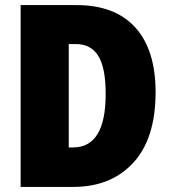

<svg xmlns="http://www.w3.org/2000/svg" viewBox="-20 -734 671 754"><path d="M591 -372Q591 -538 511.5 -626Q432 -714 280 -714H61V0H268Q416 0 503.5 -95Q591 -190 591 -372ZM395 -365Q395 -155 267 -155H250V-561H278Q337 -561 366 -514.5Q395 -468 395 -365Z"/></svg>

Font: Noto Sans Display SemiCondensed Black
Style: Regular
Weight: 900
Width: 4
Designer: Monotype Design Team
Foundry: Monotype Imaging Inc.
Version: Version 1.900